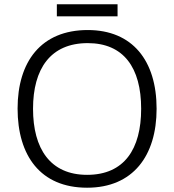

<svg xmlns="http://www.w3.org/2000/svg" viewBox="-20 -865 812 895"><path d="M528 -845H245V-789H528ZM710 -358C710 -583 597 -725 389 -725C171 -725 62 -577 62 -359C62 -140 168 10 386 10C600 10 710 -139 710 -358ZM134 -358C134 -544 215 -664 389 -664C556 -664 638 -550 638 -358C638 -171 560 -50 386 -50C214 -50 134 -172 134 -358Z"/></svg>

Font: Noto Sans Thaana Light
Style: Regular
Weight: 300
Designer: David Williams
Foundry: Google Inc.
Version: Version 3.001